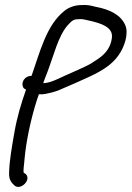

<svg xmlns="http://www.w3.org/2000/svg" viewBox="-20 -543 521 760"><path d="M77 -192 83 -188C64 -135 47 -77 37 -19C27 39 17 93 16 142C15 168 25 180 37 191C61 213 107 168 81 145L74 141C71 131 76 107 77 88C83 18 102 -72 126 -147L134 -170C145 -169 157 -170 172 -174C189 -177 210 -184 229 -193C246 -201 263 -207 280 -215C338 -242 409 -267 449 -324C473 -357 490 -410 476 -443C458 -485 413 -506 359 -516C342 -520 327 -525 302 -523C277 -523 252 -514 235 -500C163 -443 138 -336 105 -243C103 -243 99 -242 97 -242C68 -236 62 -204 76 -192ZM167 -256C193 -324 210 -399 247 -442C263 -459 269 -467 290 -467H291C308 -469 318 -464 335 -461C379 -451 428 -436 423 -394C417 -345 387 -321 353 -300C328 -282 295 -270 263 -255C246 -247 230 -241 210 -231C190 -222 171 -214 151 -214C155 -227 162 -242 167 -256Z"/></svg>

Font: Stray Cat
Style: BdObl
Weight: 700
Version: Version 1.0